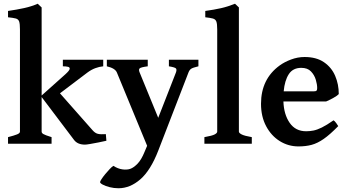

<svg xmlns="http://www.w3.org/2000/svg" viewBox="-20 -777 1883 1038"><path d="M439.5 4.9Q398.9 4.9 379.9 -21L205.1 -252.4V-65.4Q205.1 -58.1 213.9 -52.5Q222.7 -46.9 258.8 -35.6V0H23.4V-35.6Q55.7 -43.9 71.8 -50.3Q87.9 -56.6 87.9 -65.4V-618.2Q87.9 -648.4 83.5 -660.9Q79.1 -673.3 65.4 -677Q51.8 -680.7 23.4 -683.6V-717.8Q70.8 -724.6 110.8 -733.4Q150.9 -742.2 183.6 -756.8L205.1 -736.8V-260.7L333.5 -375.5Q355 -395 356.7 -404.1Q358.4 -413.1 347.7 -415.8Q336.9 -418.5 319.8 -418.5V-454.1H538.1V-418.5Q516.6 -416.5 495.1 -408.4Q473.6 -400.4 452.6 -384.8L304.2 -272.5L480.5 -72.8Q494.1 -57.1 509 -53.5Q523.9 -49.8 552.2 -51.8L555.2 -16.1Q536.1 -11.7 511.7 -6.8Q487.3 -2 466.8 1.5Q446.3 4.9 439.5 4.9Z M620.6 240.7Q595.7 240.7 573 234.9Q550.3 229 535.6 221.2Q521 213.4 521 207.5Q521 203.1 529.1 190.9Q537.1 178.7 549.1 164.1Q561 149.4 573 137Q585 124.5 592.8 119.6Q617.2 135.3 641.8 138.7Q666.5 142.1 684.6 135.7Q702.6 129.4 723.4 108.2Q744.1 86.9 761.2 44.9L775.4 11.2L611.8 -385.3Q602.1 -408.2 557.6 -418.5V-454.1H778.8V-418.5Q741.2 -413.6 734.9 -407.2Q728.5 -400.9 734.9 -385.3L835.4 -140.1L931.2 -385.3Q936.5 -399.9 931.6 -406.5Q926.8 -413.1 893.1 -418.5V-454.1H1052.7V-418.5Q1023.4 -411.6 1013.9 -405.5Q1004.4 -399.4 999 -385.3L835.9 36.6Q794.4 144 738.8 192.4Q683.1 240.7 620.6 240.7Z M1085 0V-35.6Q1127 -43 1140.6 -50.3Q1154.3 -57.6 1154.3 -65.4V-618.2Q1154.3 -647.9 1149.7 -660.4Q1145 -672.9 1131.1 -676.8Q1117.2 -680.7 1089.8 -683.6V-717.8Q1138.7 -724.6 1175.3 -732.9Q1211.9 -741.2 1250.5 -756.8L1271.5 -736.8V-65.4Q1271.5 -58.1 1286.4 -50.3Q1301.3 -42.5 1341.3 -35.6V0Z M1593.8 14.6Q1538.6 14.6 1492.4 -14.2Q1446.3 -43 1418.7 -95Q1391.1 -147 1391.1 -215.8Q1391.1 -349.6 1491.7 -422.9Q1517.6 -441.9 1553.5 -455.3Q1589.4 -468.8 1626.5 -468.8Q1690.4 -468.8 1731.4 -440.7Q1772.5 -412.6 1792 -366.9Q1811.5 -321.3 1811.5 -268.6Q1802.7 -258.8 1780.8 -246.8Q1758.8 -234.9 1743.2 -228.5H1512.2Q1514.6 -158.2 1546.1 -112.8Q1577.6 -67.4 1634.8 -67.4Q1655.3 -67.4 1674.8 -71.3Q1694.3 -75.2 1719.7 -87.6Q1745.1 -100.1 1783.2 -126.5Q1789.6 -123 1798.1 -111.1Q1806.6 -99.1 1808.6 -95.2Q1763.7 -49.3 1730 -25.9Q1696.3 -2.4 1664.6 6.1Q1632.8 14.6 1593.8 14.6ZM1513.7 -283.2H1676.3Q1687.5 -283.2 1691.2 -286.9Q1694.8 -290.5 1694.8 -300.8Q1694.8 -320.3 1687.3 -345.9Q1679.7 -371.6 1661.1 -390.9Q1642.6 -410.2 1608.9 -410.2Q1563.5 -410.2 1541.3 -376Q1519 -341.8 1513.7 -283.2Z"/></svg>

Font: David Libre
Style: Bold
Weight: 700
Designer: Ismar David, J. Victor Gaultney, Annie Olsen and Meir Sadan
Foundry: Monotype Imaging Inc. & SIL International
Version: Version 1.100; ttfautohint (v1.8.4.7-5d5b)